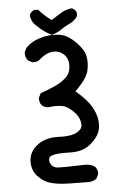

<svg xmlns="http://www.w3.org/2000/svg" viewBox="-61 -825 621 998"><g transform="rotate(-5 250.0 -325.5)"><path d="M215.3 -115.2 244.6 -114.3Q295.9 -114.3 322.3 -129.4Q349.1 -144.5 349.1 -167.5Q349.1 -168.5 349.1 -169.9Q347.2 -196.3 332.5 -217.8Q317.4 -239.3 287.6 -261.2Q267.1 -275.9 225.6 -275.9Q207 -275.9 183.6 -272.9Q165.5 -274.9 152.3 -286.1Q140.6 -299.8 140.6 -319.3Q140.6 -322.3 141.1 -326.7L152.3 -349.1Q193.4 -363.3 229 -379.6Q264.6 -396 288.8 -418.9Q313 -441.9 313 -482.4Q313 -519 289.1 -540Q267.6 -558.6 240.2 -558.6Q202.1 -558.6 163.6 -524.4Q150.9 -512.7 130.9 -512.7Q127.9 -512.7 123.5 -513.2L102.1 -523.9L101.6 -524.9Q87.9 -540 87.9 -561.5Q87.9 -564.5 88.4 -568.8L99.1 -590.8Q122.1 -613.8 149.9 -626Q195.8 -645.5 240.2 -645.5Q257.3 -645.5 276.4 -643.1Q316.4 -637.7 358.9 -595.7Q398.4 -555.7 405.8 -522.5Q409.2 -506.8 409.2 -488.3Q409.2 -469.7 405 -448.2Q400.9 -426.8 383.8 -401.4Q365.7 -375 333 -343.3Q363.8 -317.4 388.7 -288.6Q416 -257.8 429.7 -219.7Q439.9 -192.9 439.9 -165.5Q439.9 -153.8 438 -141.6Q431.6 -101.6 388.2 -64Q347.7 -28.8 286.6 -28.8Q281.7 -28.8 272 -29.1Q262.2 -29.3 249 -29.3Q205.6 -29.3 183.6 -22Q175.3 -19 170.9 -14.6Q165.5 -8.8 165.5 0Q165.5 6.3 167.5 13.7Q171.4 24.4 178.2 31.2Q189 42.5 210 43.5Q221.7 43.9 251.2 43.9Q280.8 43.9 350.6 41.5Q379.4 41.5 400.9 56.6Q413.1 70.3 413.1 89.8Q413.1 92.8 412.6 97.2L401.9 118.7Q385.7 130.4 366.7 132.3Q363.3 132.3 328.1 132.3Q246.6 132.3 211.7 128.4Q176.8 124.5 151.9 115.7Q124 106.4 95.7 76.2Q68.8 46.9 68.8 2.9Q68.8 0 68.8 -2.9Q70.8 -51.8 114.7 -85Q154.8 -115.2 215.3 -115.2ZM155.3 -782.7H176.3Q207.5 -747.6 242.2 -723.1Q266.1 -737.8 291.7 -754.4Q317.4 -771 351.6 -774.9Q360.4 -771 366 -765.4Q371.6 -759.8 375.5 -751V-732.9Q369.1 -723.1 362.3 -716.3Q348.6 -702.6 329.6 -694.3Q305.7 -682.6 285.2 -668.5Q264.2 -653.3 235.8 -646.5Q196.3 -665.5 164.6 -697.3Q133.3 -722.2 131.3 -757.3V-758.8Q135.3 -767.6 140.9 -773.2Q146.5 -778.8 155.3 -782.7Z"/></g></svg>

Font: Bakudai
Style: Medium
Weight: 500
Version: Version 1.48